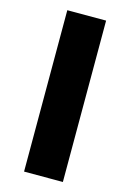

<svg xmlns="http://www.w3.org/2000/svg" viewBox="-123 -871 631 931"><g transform="rotate(15 192.5 -405.0)"><path d="M290 -810.1V0H95.2V-810.1Z"/></g></svg>

Font: Sinkin Sans 800 Black
Style: Regular
Weight: 900
Designer: Keith Bates
Foundry: K-Type
Version: Sinkin Sans (version 1.0)  by Keith Bates   •   © 2014   www